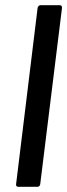

<svg xmlns="http://www.w3.org/2000/svg" viewBox="-20 -720 259 740"><path d="M42 -10 125 -690Q126 -694 129 -697Q132 -700 136 -700H210Q219 -700 219 -690L135 -10Q133 0 124 0H50Q46 0 43.5 -3Q41 -6 42 -10Z"/></svg>

Font: Barlow Condensed Medium
Style: Italic
Weight: 500
Width: 3
Italic angle: -7°
Designer: Jeremy Tribby
Foundry: Tribby Type
Version: Version 1.408